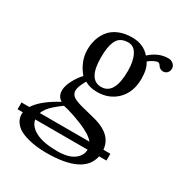

<svg xmlns="http://www.w3.org/2000/svg" viewBox="-182 -555 858 909"><g transform="rotate(30 247.5 -100.5)"><path d="M340.8 -291Q340.8 -343.8 324 -376.5Q307.1 -409.2 275.9 -409.2Q252 -409.2 236.1 -399.9Q220.2 -390.6 212.2 -372.1Q204.1 -353.5 201.2 -332.8Q198.2 -312 198.2 -282.2Q198.2 -162.1 268.1 -162.1Q340.8 -162.1 340.8 -291ZM79.1 89.8H350.1Q330.1 63 268.8 37.8Q207.5 12.7 161.1 2.9Q147.5 12.7 140.4 18.3Q133.3 23.9 118.7 36.6Q104 49.3 94 62.7Q84 76.2 79.1 89.8ZM361.8 127H75.2Q82 163.1 124 184.1Q166 205.1 240.2 205.1Q301.3 205.1 331.5 182.1Q361.8 159.2 361.8 127ZM415 -291Q415 -218.3 372.3 -175Q329.6 -131.8 263.2 -131.8Q223.1 -131.8 194.8 -148.9Q193.8 -147.5 190.2 -140.1Q186.5 -132.8 184.8 -129.6Q183.1 -126.5 180.2 -119.6Q177.2 -112.8 175.8 -108.4Q174.3 -104 173.1 -98.4Q171.9 -92.8 171.9 -87.9Q171.9 -74.2 179.4 -64.5Q187 -54.7 203.6 -47.9Q220.2 -41 235.8 -36.9Q251.5 -32.7 279.1 -26.1Q306.6 -19.5 325.2 -14.2Q420.4 14.2 426.8 89.8H464.8V127H424.8Q402.3 237.8 199.2 237.8Q172.9 237.8 147.9 235.1Q123 232.4 96.7 225.3Q70.3 218.3 51 207.3Q31.7 196.3 19.3 178Q6.8 159.7 6.8 136.2Q6.8 129.9 7.8 127H-21V89.8H22Q53.7 39.6 142.1 -7.8Q116.2 -22.9 116.2 -56.2Q116.2 -80.6 132.8 -112.1Q149.4 -143.6 169.9 -165Q124 -220.2 124 -283.2Q124 -314.5 132.8 -341.6Q141.6 -368.7 159.7 -390.9Q177.7 -413.1 208.5 -426Q239.3 -439 279.8 -439Q342.3 -439 377.9 -397Q423.8 -439 477.1 -439Q493.7 -439 504.9 -428.7Q516.1 -418.5 516.1 -404.8Q516.1 -390.6 507.3 -381.3Q498.5 -372.1 484.9 -372.1Q467.8 -372.1 457 -389.2Q451.2 -398.9 441.9 -398.9Q436 -398.9 420.7 -391.4Q405.3 -383.8 395 -374Q415 -345.7 415 -291Z"/></g></svg>

Font: Common Serif SemiBold
Style: Italic
Weight: 600
Italic angle: -12°
Designer: Philipp H. Poll, Khaled Hosny
Foundry: Stefan Peev, Context Ltd.
Version: Version 1.026